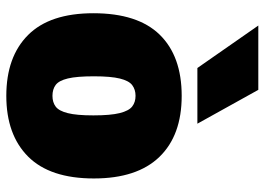

<svg xmlns="http://www.w3.org/2000/svg" viewBox="-138 -710 859 624"><g transform="rotate(90 292.0 -398.5)"><path d="M292 11Q165 11 94.2 -59.8Q23.5 -130.5 23.5 -272Q23.5 -416 93.2 -487.5Q163 -559 292 -559Q420.5 -559 490.5 -486.5Q560.5 -414 560.5 -273.5Q560.5 -131 489.5 -60Q418.5 11 292 11ZM292 -139Q313 -139 327 -149.5Q341 -160 348.2 -188.8Q355.5 -217.5 355.5 -272Q355.5 -328 348 -357.8Q340.5 -387.5 326.5 -398.2Q312.5 -409 292 -409Q271.5 -409 257.2 -398.2Q243 -387.5 235.8 -358.2Q228.5 -329 228.5 -273.5Q228.5 -218 235.5 -189Q242.5 -160 256.5 -149.5Q270.5 -139 292 -139ZM201.5 -610 63.5 -808H272.5L382.5 -610Z"/></g></svg>

Font: Encode Sans SmCnd Black
Style: Regular
Weight: 900
Width: 4
Designer: Multiple Designers
Foundry: Impallari Type
Version: Version 3.002; ttfautohint (v1.8.3) -l 8 -r 50 -G 200 -x 14 